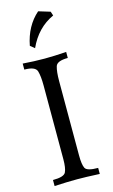

<svg xmlns="http://www.w3.org/2000/svg" viewBox="-141 -1000 619 1052"><g transform="rotate(-15 168.0 -474.0)"><path d="M287.1 0Q206.5 -3.9 159.7 -3.9Q105 -3.9 30.8 0V-34.2Q93.3 -34.2 104.2 -56.9Q115.2 -79.6 115.2 -129.9V-548.3Q115.2 -600.1 106.7 -629.6Q98.1 -659.2 35.6 -659.2V-693.4Q100.1 -688.5 159.7 -688.5Q211.9 -688.5 282.2 -693.4V-659.2Q220.7 -659.2 212.2 -631.1Q203.6 -603 203.6 -549.3V-127Q203.6 -75.7 213.9 -54.9Q224.1 -34.2 287.1 -34.2ZM123 -757.3 98.6 -777.3Q119.1 -884.8 191.4 -948.2L257.3 -928.2L265.1 -904.8Q170.4 -861.8 123 -757.3Z"/></g></svg>

Font: Kelvinch
Style: Regular
Weight: 400
Designer: Paul James MIller
Foundry: High-Logic / Made with FontCreator
Version: Version 3.30 September 23, 2016